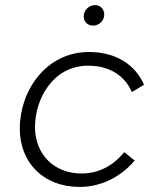

<svg xmlns="http://www.w3.org/2000/svg" viewBox="-20 -730 619 757"><path d="M294 7C376 7 454 -30 511 -97L470 -130C429 -80 373 -46 301 -46C192 -46 118 -123 118 -229C118 -341 190 -471 327 -471C413 -471 472 -431 500 -367L548 -396C512 -477 435 -525 331 -525C161 -525 58 -372 58 -223C58 -88 152 7 294 7ZM347 -629C369 -629 391 -647 391 -673C391 -693 376 -710 355 -710C331 -710 310 -690 310 -665C310 -645 325 -629 347 -629Z"/></svg>

Font: Fixel Display Light
Style: Italic
Weight: 300
Italic angle: -10°
Designer: AlfaBravo + MacPaw
Foundry: Kyrylo Tkachov, Marchela Mozhyna, Serhii Makarenko, Maria Weinstein, Zakhar Kryvoshyya
Version: Version 1.210;Glyphs 3.2 (3217)